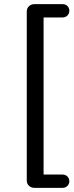

<svg xmlns="http://www.w3.org/2000/svg" viewBox="-20 -725 355 925"><path d="M145 180Q130 180 119.5 170Q109 160 109 145V-670Q109 -685 119.5 -695Q130 -705 145 -705H281Q296 -705 305 -696Q314 -687 314 -673Q314 -660 305 -650.5Q296 -641 281 -641H190V116H281Q296 116 305 125.5Q314 135 314 148Q314 161 305 170.5Q296 180 281 180Z"/></svg>

Font: Nunito ExtraLight
Style: Regular
Weight: 400
Version: Version 3.602